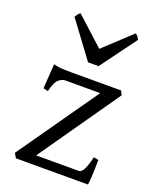

<svg xmlns="http://www.w3.org/2000/svg" viewBox="-136 -798 697 874"><g transform="rotate(20 212.5 -360.5)"><path d="M405 -121Q405 -91 403.5 -54.5Q402 -18 399 0H50L37 -22L309 -410H140Q124 -410 108 -396Q92 -382 82 -337L59 -343L67 -462Q89 -456 105.5 -455Q122 -454 153 -454H394L404 -434L132 -44H338Q351 -44 361 -63Q371 -82 382 -126ZM260 -523H209L80 -697Q87 -707 90 -711.5Q93 -716 101 -721L236 -598L368 -721Q376 -716 379 -711.5Q382 -707 388 -697Z"/></g></svg>

Font: ChillKai
Style: Regular
Weight: 400
Designer: ChillType
Foundry: 寒蝉字型
Version: Version 2.000